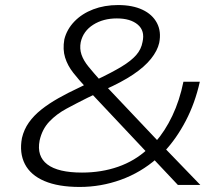

<svg xmlns="http://www.w3.org/2000/svg" viewBox="-20 -733 879 761"><path d="M296 8Q211 8 156 -15.5Q101 -39 78.5 -83Q56 -127 67 -186Q75 -220 94.5 -247.5Q114 -275 143.5 -298.5Q173 -322 211 -343.5Q249 -365 292 -385L333 -405L319 -388Q292 -417 270 -445Q248 -473 238 -505Q228 -537 235 -577Q245 -617 275 -648Q305 -679 349.5 -696Q394 -713 448 -713Q505 -713 544.5 -694.5Q584 -676 602 -642Q620 -608 611 -563Q604 -532 578.5 -500Q553 -468 507.5 -437.5Q462 -407 394 -377L400 -392L611 -169H595Q634 -213 663 -274Q692 -335 707 -409H772Q753 -324 716 -253.5Q679 -183 631 -132L633 -146L774 0H685L587 -104L602 -105Q538 -49 459 -20.5Q380 8 296 8ZM305 -49Q382 -49 448 -72Q514 -95 564 -141L561 -130L338 -367L368 -365L326 -345Q284 -324 244 -302.5Q204 -281 175.5 -251Q147 -221 137 -176Q125 -114 167.5 -81.5Q210 -49 305 -49ZM443 -660Q389 -660 349.5 -635Q310 -610 300 -566Q295 -540 303 -516.5Q311 -493 331 -468.5Q351 -444 378 -414L365 -418Q424 -446 462 -469Q500 -492 520 -515Q540 -538 545 -567Q555 -611 526 -635.5Q497 -660 443 -660Z"/></svg>

Font: Nunito Sans 10pt Expanded Light
Style: Italic
Weight: 300
Width: 7
Italic angle: -9°
Designer: Vernon Adams
Foundry: Vernon Adams
Version: Version 3.101;gftools[0.9.27]